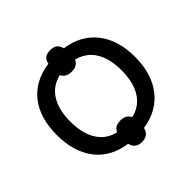

<svg xmlns="http://www.w3.org/2000/svg" viewBox="-202 -972 1230 1230"><g transform="rotate(-45 413.5 -356.5)"><path d="M484 -719Q477 -748 459.5 -760.5Q442 -773 414 -773Q385 -773 367.5 -761Q350 -749 344 -719Q207 -700 133 -606.5Q59 -513 59 -359Q59 -204 133 -109Q207 -14 343 5Q355 60 414 60Q473 60 486 5Q620 -15 694 -110.5Q768 -206 768 -358Q768 -510 693.5 -605Q619 -700 484 -719ZM344 -616Q362 -577 414 -577Q467 -577 483 -617Q564 -597 605 -530.5Q646 -464 646 -358Q646 -251 604.5 -183.5Q563 -116 482 -97Q464 -136 414 -136Q388 -136 371 -127Q354 -118 345 -97Q264 -116 222.5 -183.5Q181 -251 181 -358Q181 -463 222 -529.5Q263 -596 344 -616Z"/></g></svg>

Font: OpenSansMMV
Style: Semibold
Weight: 600
Designer: Steve Matteson
Foundry: Ascender Corporation
Version: Version 6.000